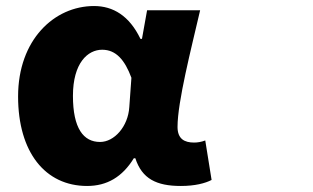

<svg xmlns="http://www.w3.org/2000/svg" viewBox="-20 -563 1040 637"><path d="M269 54C335 54 386 24 424 -38H429C451 30 499 54 580 54C627 54 661 45 682 34L661 -97C648 -92 635 -90 624 -90C592 -90 569 -102 569 -142C569 -225 614 -400 644 -529H468L451 -434H446C409 -511 355 -543 292 -543C160 -543 40 -431 40 -243C40 -58 130 54 269 54ZM222 -245C222 -354 271 -398 319 -398C365 -398 394 -364 416 -305L409 -208C405 -143 359 -92 312 -92C257 -92 222 -137 222 -245Z"/></svg>

Font: コーポレート・ロゴ ver3 Bold
Style: Regular
Weight: 700
Designer: [KANA_main] LOGOTYPE.JP [Source Han Sans] Ryoko NISHIZUKA 西塚涼子 (kana, bopomofo & ideographs); Paul D. Hunt (Latin, Greek
Version: Version 12.001;FEAKit 1.0